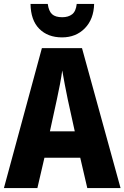

<svg xmlns="http://www.w3.org/2000/svg" viewBox="-20 -961 636 981"><path d="M426 0 390 -155H207L171 0H0L194 -715H399L596 0ZM326 -454Q319 -488 311 -529.5Q303 -571 298 -601Q294 -571 286.5 -531Q279 -491 271 -455L235 -290H362ZM461 -941Q459 -863 413.5 -816.5Q368 -770 297 -770Q224 -770 180.5 -814Q137 -858 136 -941H224Q229 -904 246 -888.5Q263 -873 298 -873Q329 -873 348.5 -888Q368 -903 372 -941Z"/></svg>

Font: Noto Sans Hebrew Condensed ExtraBold
Style: Regular
Weight: 800
Width: 3
Designer: Monotype Design Team
Foundry: Monotype Imaging Inc.
Version: Version 2.004; ttfautohint (v1.8.4.7-5d5b)